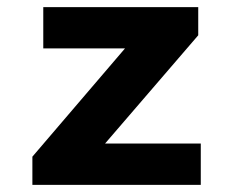

<svg xmlns="http://www.w3.org/2000/svg" viewBox="-20 -516 640 536"><path d="M70.4 0V-78.6L328.9 -380.8H100.8V-496.1H533.4V-417.5L273.3 -115.3H540.5V0Z"/></svg>

Font: Source Code Pro ExtraLight
Style: Regular
Weight: 200
Monospace: yes
Designer: Paul D. Hunt, Teo Tuominen
Foundry: Adobe
Version: Version 1.026;hotconv 1.1.0;makeotfexe 2.6.0